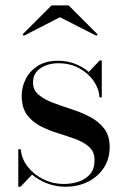

<svg xmlns="http://www.w3.org/2000/svg" viewBox="-20 -700 482 730"><path d="M208 -634.5 70.5 -564 66 -569.5 176 -679.5H241L351 -569.5L346.5 -564ZM58 10H49.5V-132.5H59Q62 -96 85.5 -66Q109 -36 145.2 -18.2Q181.5 -0.5 222 -0.5Q251.5 -0.5 278.5 -9.2Q305.5 -18 322.5 -38Q339.5 -58 339.5 -91Q339.5 -122.5 319.5 -140.8Q299.5 -159 268 -170.8Q236.5 -182.5 201.2 -193.2Q166 -204 134.2 -220.2Q102.5 -236.5 82.5 -263.8Q62.5 -291 62.5 -336.5Q62.5 -368.5 77.5 -399Q92.5 -429.5 123.2 -449.2Q154 -469 201 -469Q236.5 -469 266 -457.2Q295.5 -445.5 317.5 -426.5L359 -470H367V-330H358Q357 -361 336.8 -391Q316.5 -421 281.8 -440.2Q247 -459.5 202 -459.5Q162 -459.5 133.8 -440.5Q105.5 -421.5 105.5 -386.5Q105.5 -357.5 126.8 -339.8Q148 -322 181 -309.5Q214 -297 251.2 -285Q288.5 -273 321.8 -255.8Q355 -238.5 376 -211.2Q397 -184 397 -140.5Q397 -96 374.8 -62Q352.5 -28 314.5 -9Q276.5 10 228.5 10Q192.5 10 159.8 -2.5Q127 -15 102 -36Z"/></svg>

Font: Bodoni* 24pt
Style: Regular
Weight: 400
Version: Version 2.3